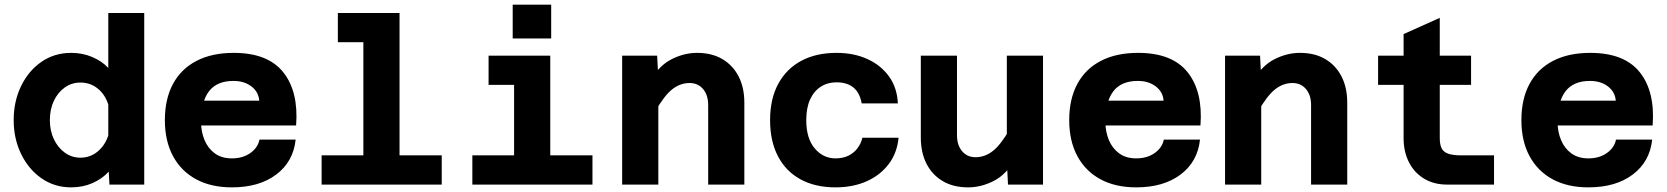

<svg xmlns="http://www.w3.org/2000/svg" viewBox="-20 -796 7190 828"><path d="M287 -568Q335 -568 377 -550.5Q419 -533 447 -503V-740H602V0H452L449 -56Q421 -25 379 -6.5Q337 12 287 12Q215 12 159 -27Q103 -66 71 -132Q39 -198 39 -278Q39 -359 71 -425Q103 -491 159 -529.5Q215 -568 287 -568ZM327 -116Q369 -116 401 -142.5Q433 -169 447 -212V-345Q433 -389 401 -414.5Q369 -440 327 -440Q289 -440 259 -418.5Q229 -397 212 -360.5Q195 -324 195 -278Q195 -233 212 -196.5Q229 -160 259 -138Q289 -116 327 -116Z M980 12Q890 12 825.5 -23Q761 -58 726 -123Q691 -188 691 -278Q691 -369 726 -434Q761 -499 827.5 -533.5Q894 -568 988 -568Q1135 -568 1201.5 -484.5Q1268 -401 1257 -255H815L816 -362H1098Q1095 -400 1064 -423.5Q1033 -447 987 -447Q915 -447 881 -402Q847 -357 847 -271Q847 -228 862 -192Q877 -156 906.5 -134.5Q936 -113 980 -113Q1027 -113 1059.5 -136Q1092 -159 1099 -194H1255Q1245 -99 1171.5 -43.5Q1098 12 980 12Z M1547 0V-740H1703V0ZM1367 0V-126H1885V0ZM1437 -614V-740H1625V-614Z M2197 0V-556H2353V0ZM2017 0V-126H2535V0ZM2087 -430V-556H2275V-430ZM2191 -630V-776H2357V-630Z M3034 0V-343Q3034 -386 3012 -412Q2990 -438 2954 -438Q2913 -438 2878.5 -410.5Q2844 -383 2806 -316L2784 -448Q2822 -513 2876 -540.5Q2930 -568 2986 -568Q3050 -568 3095.5 -541Q3141 -514 3165.5 -466Q3190 -418 3190 -353V0ZM2663 0V-556H2814L2819 -457V0Z M3583 12Q3495 12 3431.5 -23Q3368 -58 3334.5 -123Q3301 -188 3301 -278Q3301 -370 3336.5 -435Q3372 -500 3436 -534Q3500 -568 3587 -568Q3663 -568 3721.5 -541Q3780 -514 3814.5 -465.5Q3849 -417 3852 -350H3696Q3688 -396 3660.5 -418.5Q3633 -441 3587 -441Q3549 -441 3519.5 -422Q3490 -403 3473.5 -367Q3457 -331 3457 -278Q3457 -199 3493.5 -156Q3530 -113 3583 -113Q3614 -113 3637.5 -124Q3661 -135 3677 -155.5Q3693 -176 3699 -202H3855Q3849 -137 3813 -89Q3777 -41 3718 -14.5Q3659 12 3583 12Z M4107 -556V-213Q4107 -170 4129 -144Q4151 -118 4187 -118Q4228 -118 4262.5 -145.5Q4297 -173 4335 -240L4357 -108Q4319 -43 4265 -15.5Q4211 12 4155 12Q4091 12 4045.5 -15Q4000 -42 3975.5 -90Q3951 -138 3951 -203V-556ZM4478 -556V0H4327L4322 -99V-556Z M4880 12Q4790 12 4725.5 -23Q4661 -58 4626 -123Q4591 -188 4591 -278Q4591 -369 4626 -434Q4661 -499 4727.5 -533.5Q4794 -568 4888 -568Q5035 -568 5101.5 -484.5Q5168 -401 5157 -255H4715L4716 -362H4998Q4995 -400 4964 -423.5Q4933 -447 4887 -447Q4815 -447 4781 -402Q4747 -357 4747 -271Q4747 -228 4762 -192Q4777 -156 4806.5 -134.5Q4836 -113 4880 -113Q4927 -113 4959.5 -136Q4992 -159 4999 -194H5155Q5145 -99 5071.5 -43.5Q4998 12 4880 12Z M5634 0V-343Q5634 -386 5612 -412Q5590 -438 5554 -438Q5513 -438 5478.5 -410.5Q5444 -383 5406 -316L5384 -448Q5422 -513 5476 -540.5Q5530 -568 5586 -568Q5650 -568 5695.5 -541Q5741 -514 5765.5 -466Q5790 -418 5790 -353V0ZM5263 0V-556H5414L5419 -457V0Z M6220 0Q6164 0 6121.5 -25.5Q6079 -51 6056 -96.5Q6033 -142 6033 -200V-649L6189 -719V-200Q6189 -174 6196.5 -157.5Q6204 -141 6224.5 -133.5Q6245 -126 6282 -126H6423V0ZM5923 -430V-556H6324V-430Z M6830 12Q6740 12 6675.5 -23Q6611 -58 6576 -123Q6541 -188 6541 -278Q6541 -369 6576 -434Q6611 -499 6677.5 -533.5Q6744 -568 6838 -568Q6985 -568 7051.5 -484.5Q7118 -401 7107 -255H6665L6666 -362H6948Q6945 -400 6914 -423.5Q6883 -447 6837 -447Q6765 -447 6731 -402Q6697 -357 6697 -271Q6697 -228 6712 -192Q6727 -156 6756.5 -134.5Q6786 -113 6830 -113Q6877 -113 6909.5 -136Q6942 -159 6949 -194H7105Q7095 -99 7021.5 -43.5Q6948 12 6830 12Z"/></svg>

Font: Azeret Mono Thin
Style: Bold
Weight: 700
Version: Version 1.002